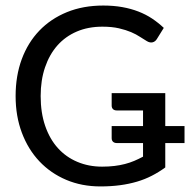

<svg xmlns="http://www.w3.org/2000/svg" viewBox="-20 -669 689 696"><path d="M498.5 -211.9V-268.6H403.8Q394.5 -268.6 389.6 -273.4Q384.8 -278.3 384.8 -286.1V-331.5H579.1V-211.9H648.9V-150.4H579.1V-62Q555.7 -44.9 530.5 -32Q505.4 -19 476.6 -10.5Q447.8 -2 415 2.4Q382.3 6.8 343.8 6.8Q276.4 6.8 220 -17.1Q163.6 -41 122.8 -84.2Q82 -127.4 59.3 -187.7Q36.6 -248 36.6 -320.8Q36.6 -394 58.8 -454.3Q81.1 -514.6 122.6 -557.9Q164.1 -601.1 222.7 -625Q281.2 -648.9 354.5 -648.9Q391.6 -648.9 423.1 -643.3Q454.6 -637.7 481.7 -627.2Q508.8 -616.7 531.5 -601.6Q554.2 -586.4 573.7 -567.9L548.8 -527.8Q543 -518.1 533.2 -515.6Q523.4 -513.2 512.2 -520Q501 -526.4 487.5 -535.4Q474.1 -544.4 455.3 -552.5Q436.5 -560.5 411.1 -566.4Q385.7 -572.3 351.1 -572.3Q299.8 -572.3 258.5 -554.7Q217.3 -537.1 188.2 -504.4Q159.2 -471.7 143.3 -425Q127.4 -378.4 127.4 -320.8Q127.4 -260.3 143.8 -212.6Q160.2 -165 189.7 -132.3Q219.2 -99.6 260.3 -82.3Q301.3 -64.9 350.1 -64.9Q374.5 -64.9 394.8 -67.4Q415 -69.8 432.9 -74.5Q450.7 -79.1 466.8 -85.9Q482.9 -92.8 498.5 -101.1V-150.4H403.8Q395 -150.4 389.9 -155Q384.8 -159.7 384.8 -168V-211.9Z"/></svg>

Font: Carlito
Style: Regular
Weight: 400
Designer: Lukasz Dziedzic
Foundry: tyPoland Lukasz Dziedzic
Version: Version 1.104